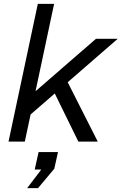

<svg xmlns="http://www.w3.org/2000/svg" viewBox="-20 -730 640 990"><path d="M24 0 175 -710H259L108 0ZM384 0 256 -261 323 -318 484 0ZM122 -126 144 -243 475 -530H587ZM120 240 193 144H159L179 54H279L260 140L176 240Z"/></svg>

Font: Geist Mono
Style: Italic
Weight: 400
Italic angle: -12°
Monospace: yes
Designer: Basement.studio, Andrés Briganti, Mateo Zaragoza
Foundry: Basement.studio, Vercel, Andrés Briganti, Guido Ferreyra, Mateo Zaragoza
Version: Version 1.500